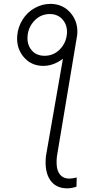

<svg xmlns="http://www.w3.org/2000/svg" viewBox="-20 -788 497 1013"><path d="M70.8 -598.6Q74.2 -644.5 99.1 -684.3Q124 -724.1 164.1 -746.1Q204.1 -768.1 249.5 -767.6Q314.9 -765.6 354.5 -717.3Q394 -668.9 387.2 -603L280.3 37.1Q277.8 56.2 278.8 77.1Q279.8 112.8 296.9 133.5Q314 154.3 345.2 154.3Q361.3 154.3 384.8 148.4L383.3 197.3Q353.5 206.5 331.5 205.6Q272.9 204.6 243.7 160.4Q214.4 116.2 222.2 36.6L312 -478Q260.7 -439.5 206.5 -440.4Q143.1 -441.4 104.5 -487.8Q65.9 -534.2 70.8 -598.6ZM212.9 -493.7Q260.3 -492.7 294.2 -525.9Q328.1 -559.1 333 -608.4Q336.9 -652.8 312 -682.9Q287.1 -712.9 245.6 -713.9Q196.8 -714.8 163.1 -680.4Q129.4 -646 125.5 -598.6Q121.6 -554.7 145.5 -524.7Q169.4 -494.6 212.9 -493.7Z"/></svg>

Font: Roboto Light
Style: Italic
Weight: 300
Italic angle: -12°
Designer: Google
Version: Version 2.134; 2016; ttfautohint (v1.6)